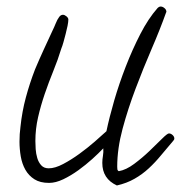

<svg xmlns="http://www.w3.org/2000/svg" viewBox="-20 -523 557 591"><path d="M516.6 -96.7Q516.6 -92.8 512.7 -88.9Q493.2 -66.4 475.6 -44.9Q458 -23.4 438 -4.9Q418 13.7 394 27.3Q370.1 41 339.8 47.9Q294.9 27.3 294.9 -21.5Q294.9 -32.2 296.9 -43.5Q298.8 -54.7 297.9 -66.4Q284.2 -51.8 264.2 -33.7Q244.1 -15.6 221.2 1Q198.2 17.6 174.8 28.8Q151.4 40 130.9 40Q103.5 40 85.9 28.8Q68.4 17.6 58.1 -0.5Q47.9 -18.6 43.9 -41.5Q40 -64.5 40 -86.9Q40 -110.4 43 -132.8Q47.9 -179.7 59.6 -223.1Q71.3 -266.6 87.9 -309.6Q100.6 -339.8 114.3 -369.6Q127.9 -399.4 141.6 -428.7Q146.5 -438.5 151.4 -450.7Q156.2 -462.9 162.1 -470.7Q167 -477.5 173.8 -477.5Q178.7 -477.5 184.6 -472.7Q190.4 -467.8 190.4 -462.9Q190.4 -456.1 188 -443.8Q185.5 -431.6 182.1 -418.5Q178.7 -405.3 175.3 -393.1Q171.9 -380.9 168.9 -374Q158.2 -338.9 144 -304.2Q129.9 -269.5 117.7 -233.9Q105.5 -198.2 97.2 -162.1Q88.9 -126 88.9 -88.9Q88.9 -78.1 89.8 -64Q90.8 -49.8 94.7 -36.6Q98.6 -23.4 106.9 -14.2Q115.2 -4.9 129.9 -4.9Q149.4 -4.9 174.3 -18.1Q199.2 -31.2 224.1 -49.3Q249 -67.4 271.5 -86.9Q293.9 -106.4 307.6 -119.1Q316.4 -161.1 331.5 -213.4Q346.7 -265.6 367.2 -318.4Q387.7 -371.1 412.1 -418.5Q436.5 -465.8 464.8 -498Q469.7 -502.9 474.6 -502.9Q480.5 -502.9 486.3 -498Q492.2 -493.2 492.2 -486.3Q491.2 -485.4 491.2 -484.4Q472.7 -432.6 446.8 -372.6Q420.9 -312.5 397.5 -250.5Q374 -188.5 357.4 -127Q340.8 -65.4 340.8 -9.8Q340.8 -5.9 341.3 -2Q341.8 2 345.7 3.9Q368.2 0 393.1 -18.6Q418 -37.1 439.9 -58.1Q461.9 -79.1 478.5 -95.7Q495.1 -112.3 500 -112.3Q505.9 -112.3 511.2 -107.4Q516.6 -102.5 516.6 -96.7Z"/></svg>

Font: Calligraffiti
Style: Regular
Weight: 400
Designer: Dathan Boardman
Foundry: Open Window
Version: Version 1.000